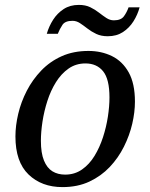

<svg xmlns="http://www.w3.org/2000/svg" viewBox="-20 -754 614 784"><path d="M235 10Q150 10 96.5 -41.5Q43 -93 43 -197Q43 -241 54.5 -289.5Q66 -338 89.5 -383.5Q113 -429 148.5 -466Q184 -503 232 -524.5Q280 -546 341 -546Q394 -546 437 -525Q480 -504 505.5 -458.5Q531 -413 531 -339Q531 -296 520 -248.5Q509 -201 486 -155Q463 -109 428 -72Q393 -35 345 -12.5Q297 10 235 10ZM246 -41Q285 -41 315 -62Q345 -83 366 -117.5Q387 -152 400.5 -193.5Q414 -235 420.5 -277.5Q427 -320 427 -356Q427 -431 401 -463Q375 -495 329 -495Q290 -495 260 -474Q230 -453 208.5 -418.5Q187 -384 173.5 -342Q160 -300 153.5 -257.5Q147 -215 147 -179Q147 -129 159.5 -98.5Q172 -68 194 -54.5Q216 -41 246 -41ZM420 -606Q393 -606 373 -615.5Q353 -625 337 -637.5Q321 -650 306.5 -659.5Q292 -669 276 -669Q246 -669 235 -652.5Q224 -636 216 -616H171Q180 -647 197 -673.5Q214 -700 240 -717Q266 -734 302 -734Q329 -734 348.5 -724.5Q368 -715 384 -702.5Q400 -690 414.5 -680.5Q429 -671 445 -671Q474 -671 486 -687.5Q498 -704 505 -724H550Q542 -694 525 -667Q508 -640 482 -623Q456 -606 420 -606Z"/></svg>

Font: Noto Serif
Style: Italic
Weight: 400
Italic angle: -12°
Designer: Monotype Design Team
Foundry: Monotype Imaging Inc.
Version: Version 2.013